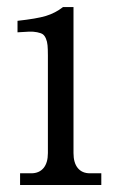

<svg xmlns="http://www.w3.org/2000/svg" viewBox="-20 -526 338 546"><path d="M189 -90.8Q189 -63 201.2 -48.1Q213.4 -33.2 235.8 -33.2H268.1V0H37.1V-33.2H68.8Q91.3 -33.2 103.8 -48.1Q116.2 -63 116.2 -90.8V-368.2Q116.2 -386.2 115.2 -397Q114.3 -407.7 110.6 -416.3Q106.9 -424.8 101.8 -428.5Q96.7 -432.1 85.7 -434.3Q74.7 -436.5 62.7 -436Q50.8 -435.5 29.8 -434.1V-466.8Q84 -472.7 110.6 -480.7Q137.2 -488.8 159.2 -505.9H189Z"/></svg>

Font: LT Superior Serif
Style: Regular
Weight: 400
Designer: Daniel Lyons
Foundry: LyonsType
Version: Version 2.120;FEAKit 1.0